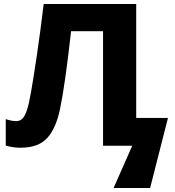

<svg xmlns="http://www.w3.org/2000/svg" viewBox="-20 -734 881 967"><path d="M826 -140 736 213H552L646 0H499V-577H338Q308 -307 282 -183Q261 -85 216.5 -37.5Q172 10 83 10Q44 10 9 -1V-134Q39 -124 61 -124Q80 -124 92.5 -136Q105 -148 115.5 -179Q126 -210 136 -269Q147 -330 165.5 -454.5Q184 -579 200 -714H666V-140Z"/></svg>

Font: Noto Sans UI ExtraBold
Style: Regular
Weight: 800
Designer: Monotype Design Team
Foundry: Monotype Imaging Inc.
Version: Version 1.001